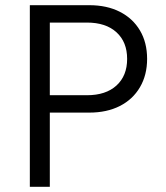

<svg xmlns="http://www.w3.org/2000/svg" viewBox="-20 -720 640 740"><path d="M95 0V-700H324Q392 -700 442 -674.5Q492 -649 519.5 -602.5Q547 -556 547 -493Q547 -431 519.5 -384Q492 -337 442 -311.5Q392 -286 324 -286H172V0ZM172 -353H315Q388 -353 429 -390.5Q470 -428 470 -493Q470 -558 429 -595.5Q388 -633 315 -633H172Z"/></svg>

Font: Red Hat Mono
Style: Regular
Weight: 400
Designer: Pentagram, MCKL
Foundry: Pentagram, MCKL
Version: Version 1.023